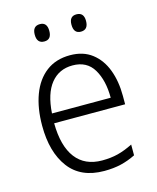

<svg xmlns="http://www.w3.org/2000/svg" viewBox="-110 -791 716 878"><g transform="rotate(-15 248.0 -352.5)"><path d="M259 -542Q321 -542 362.5 -510Q404 -478 424.5 -423.5Q445 -369 445 -300V-260H109Q110 -152 153 -95.5Q196 -39 278 -39Q319 -39 352.5 -47.5Q386 -56 424 -75V-24Q390 -7 354.5 1.5Q319 10 275 10Q164 10 108.5 -64Q53 -138 53 -263Q53 -346 76.5 -409Q100 -472 146 -507Q192 -542 259 -542ZM258 -494Q194 -494 155.5 -446.5Q117 -399 111 -306H389Q389 -388 357.5 -441Q326 -494 258 -494ZM128 -674Q128 -715 163 -715Q197 -715 197 -674Q197 -633 163 -633Q128 -633 128 -674ZM302 -675Q302 -715 336 -715Q371 -715 371 -675Q371 -633 336 -633Q302 -633 302 -675Z"/></g></svg>

Font: Noto Sans Myanmar SemiCondensed Light
Style: Regular
Weight: 300
Width: 4
Designer: Monotype Design Team
Foundry: Monotype Imaging Inc.
Version: Version 2.107; ttfautohint (v1.8.4.7-5d5b)